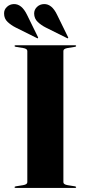

<svg xmlns="http://www.w3.org/2000/svg" viewBox="-39 -922 426 942"><path d="M272 -28Q272 -17 293 -13.5L327.5 -8Q334.5 -7 334.5 -3.5Q334.5 0 329 0H38Q32.5 0 32.5 -3.5Q32.5 -7 39.5 -8L74 -13.5Q95 -17 95 -28V-672Q95 -683 74 -686.5L39.5 -692Q32.5 -693 32.5 -696.5Q32.5 -700 38 -700H329Q334.5 -700 334.5 -696.5Q334.5 -693 327.5 -692L293 -686.5Q272 -683 272 -672ZM241 -849.5 294.5 -740.5Q297 -736.5 295 -735Q293.5 -733 290 -735L185.5 -787Q163.5 -798 146.2 -814.2Q129 -830.5 128.5 -855.5Q128.5 -874.5 142.5 -888Q156.5 -901.5 177 -902Q215.5 -903 241 -849.5ZM93.5 -849.5 147 -740.5Q149 -736.5 147.5 -735Q146 -733 142.5 -735L38 -787Q16 -798 -1.5 -814.2Q-19 -830.5 -19 -855.5Q-19.5 -874.5 -5.2 -888Q9 -901.5 29 -902Q67.5 -903 93.5 -849.5Z"/></svg>

Font: Fraunces 144pt
Style: Bold
Weight: 700
Version: Version 1.000;[b76b70a41]